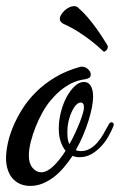

<svg xmlns="http://www.w3.org/2000/svg" viewBox="-59 -589 395 633"><path d="M314 -170.9Q308.1 -156.2 298.1 -138.7Q288.1 -121.1 274.2 -106.2Q260.3 -91.3 242.7 -81.1Q225.1 -70.8 203.1 -70.8Q196.8 -70.8 191.2 -71.8Q185.5 -72.8 180.2 -75.2Q166.5 -54.7 151.1 -36.6Q135.7 -18.6 118.2 -5.1Q100.6 8.3 81.3 16.1Q62 23.9 41 23.9Q21.5 23.9 6.6 17.1Q-8.3 10.3 -18.6 -2Q-28.8 -14.2 -33.9 -31Q-39.1 -47.9 -39.1 -67.9Q-39.1 -86.9 -33.9 -113.3Q-28.8 -139.6 -16.8 -168.9Q-4.9 -198.2 13.9 -228.5Q32.7 -258.8 60.1 -285.9Q87.4 -313 123.8 -334.7Q160.2 -356.4 207 -369.1H210.9Q217.3 -369.1 222.7 -366.7Q228 -364.3 231.9 -360.4Q235.8 -356.4 238 -352.1Q240.2 -347.7 240.2 -344.2Q240.2 -336.4 235.8 -333Q231.4 -329.6 223.1 -328.1Q218.8 -327.1 208.3 -325.4Q197.8 -323.7 182.4 -317.1Q167 -310.5 147.9 -296.6Q128.9 -282.7 107.9 -257.8Q93.8 -241.2 80.8 -218Q67.9 -194.8 58.1 -169.9Q48.3 -145 42.2 -120.4Q36.1 -95.7 36.1 -76.2Q36.1 -50.3 48.3 -35.6Q60.5 -21 77.1 -21Q95.2 -21 116 -40.3Q136.7 -59.6 157.2 -91.8Q147.5 -104 141.1 -122.1Q134.8 -140.1 134.8 -165Q134.8 -192.4 141.8 -219.7Q148.9 -247.1 160.6 -269Q172.4 -291 187.3 -304.9Q202.1 -318.8 217.8 -318.8Q232.9 -318.8 240.5 -305.4Q248 -292 248 -270Q248 -255.4 244.1 -235.1Q240.2 -214.8 232.9 -191.4Q225.6 -168 215.1 -143.1Q204.6 -118.2 190.9 -94.2Q197.8 -90.8 207 -90.8Q224.1 -90.8 237.5 -98.6Q251 -106.4 261.7 -118.7Q272.5 -130.9 281.2 -146Q290 -161.1 297.9 -175.8Q302.7 -186 308.1 -186Q311 -186 313.5 -184.1Q315.9 -182.1 315.9 -179.2Q315.9 -174.8 314 -170.9ZM163.1 -151.9Q163.1 -140.1 164.6 -130.4Q166 -120.6 169.9 -113.8Q179.7 -130.9 188 -148.7Q196.3 -166.5 204.1 -186Q210.9 -204.1 214.4 -216.1Q217.8 -228 217.8 -234.9Q217.8 -251 207 -251Q199.7 -251 192.1 -243.2Q184.6 -235.4 178 -221.7Q171.4 -208 167.2 -190.2Q163.1 -172.4 163.1 -151.9ZM294.4 -440.9Q295.4 -439.5 295.9 -438Q296.4 -436.5 296.4 -434.1Q296.4 -428.7 292.2 -423.8Q288.1 -418.9 284.2 -418.9Q281.2 -418.9 280.3 -420.9Q262.2 -438.5 241.2 -454.6Q223.1 -468.8 200 -483.6Q176.8 -498.5 151.4 -509.8Q138.2 -516.1 138.2 -526.9Q138.2 -533.7 142.8 -541Q147.5 -548.3 154.3 -554.7Q161.1 -561 169.4 -564.9Q177.7 -568.8 185.1 -568.8Q191.9 -568.8 197.3 -564.9Q215.3 -549.3 231 -530.8Q246.6 -512.2 259 -494.9Q271.5 -477.5 280.5 -463.1Q289.6 -448.7 294.4 -440.9Z"/></svg>

Font: Mervale Script
Style: Regular
Weight: 400
Designer: Astigmatic (AOETI)
Foundry: Astigmatic (AOETI)
Version: Version 1.000